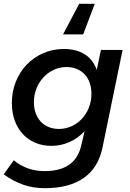

<svg xmlns="http://www.w3.org/2000/svg" viewBox="-26 -794 686 1011"><path d="M209.5 197Q150.5 197 98 179.2Q45.5 161.5 -6.5 124L46.5 50Q81 78.5 121.8 92.8Q162.5 107 208.5 107Q288.5 107 336.5 74.5Q384.5 42 400.5 -23L419.5 -103Q384 -65.5 339.5 -45.8Q295 -26 244.5 -26Q198 -26 159.8 -42.2Q121.5 -58.5 94 -88.2Q66.5 -118 51.5 -159.5Q36.5 -201 36.5 -251Q36.5 -311.5 57.2 -363.5Q78 -415.5 114.8 -453.8Q151.5 -492 201.5 -514Q251.5 -536 309.5 -536Q376 -536 420 -508.2Q464 -480.5 483.5 -426L505.5 -531H619.5L513.5 -16Q491.5 89.5 414.8 143.2Q338 197 209.5 197ZM284.5 -115Q320 -115 351.2 -129.5Q382.5 -144 405.8 -169Q429 -194 442.2 -227.8Q455.5 -261.5 455.5 -300Q455.5 -332 446.2 -358Q437 -384 419.8 -402.5Q402.5 -421 378.2 -431Q354 -441 324.5 -441Q289 -441 257.5 -426.5Q226 -412 202.8 -386.8Q179.5 -361.5 166 -328Q152.5 -294.5 152.5 -256Q152.5 -224 162 -198Q171.5 -172 188.8 -153.5Q206 -135 230.5 -125Q255 -115 284.5 -115ZM412 -613H306L391 -774H473Z"/></svg>

Font: Argentum Sans
Style: Italic
Weight: 400
Italic angle: -11.3099°
Designer: Julieta Ulanovsky, Owen Earl, Rasmus Andersson, Cristiano Sobral
Foundry: The Argentum Sans Project Authors
Version: Version 3.131; ttfautohint (v1.8.4.7-5d5b-dirty)